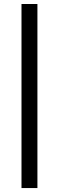

<svg xmlns="http://www.w3.org/2000/svg" viewBox="-20 -745 300 977"><path d="M89.4 211.9V-724.6H170.4V211.9Z"/></svg>

Font: TypoPRO Liberation Sans
Style: Regular
Weight: 400
Designer: Steve Matteson
Foundry: Ascender Corporation
Version: Version 2.00.1